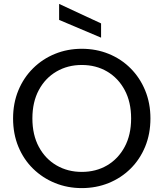

<svg xmlns="http://www.w3.org/2000/svg" viewBox="-20 -957 838 984"><path d="M399 7Q326 7 262 -19Q198 -45 149.5 -92.5Q101 -140 74 -205.5Q47 -271 47 -350Q47 -428 74 -493.5Q101 -559 149.5 -607Q198 -655 262 -681Q326 -707 399 -707Q473 -707 537 -681Q601 -655 649 -607Q697 -559 724 -493.5Q751 -428 751 -350Q751 -271 724 -205.5Q697 -140 649 -92.5Q601 -45 537 -19Q473 7 399 7ZM399 -76Q472 -76 529 -109.5Q586 -143 619 -204.5Q652 -266 652 -350Q652 -434 619 -495.5Q586 -557 529 -590.5Q472 -624 399 -624Q327 -624 269.5 -590.5Q212 -557 179 -495.5Q146 -434 146 -350Q146 -266 179 -204.5Q212 -143 269.5 -109.5Q327 -76 399 -76ZM498 -764 283 -855V-937L498 -837Z"/></svg>

Font: Envelope Sans Variable
Style: Regular
Weight: 500
Designer: Andreas Rasmussen / Norman Anderson
Foundry: mail.de GmbH
Version: Version 1.150